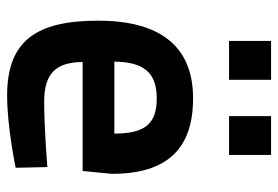

<svg xmlns="http://www.w3.org/2000/svg" viewBox="-141 -629 781 539"><g transform="rotate(90 249.5 -359.5)"><path d="M265 -93C184 -93 155 -128 154 -201H460L468 -283C468 -438 398 -511 256 -511C116 -511 38 -426 38 -244C38 -68 97 11 248 11C337 11 451 -13 451 -13L449 -102C449 -102 345 -93 265 -93ZM153 -290C154 -373 184 -409 256 -409C327 -409 355 -377 355 -290ZM95 -612H204V-730H95ZM306 -612H415V-730H306Z"/></g></svg>

Font: TitilliumText22L
Style: 800 wt
Weight: 800
Designer: Campivisivi
Foundry: Campivisivi
Version: 1.000